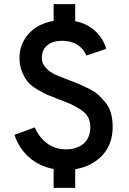

<svg xmlns="http://www.w3.org/2000/svg" viewBox="-20 -809 624 927"><path d="M239 98V7Q170 -6 120.5 -49.5Q71 -93 50 -158L148 -194Q169 -145 208 -116.5Q247 -88 298 -88Q352 -88 384 -116Q416 -144 416 -196Q416 -223 405 -243.5Q394 -264 369 -280Q344 -296 324.5 -305Q305 -314 267 -328Q230 -342 210.5 -350.5Q191 -359 160.5 -377Q130 -395 114.5 -413.5Q99 -432 86.5 -462Q74 -492 74 -529Q74 -596 118 -645.5Q162 -695 239 -708V-789H343V-707Q401 -695 439.5 -659.5Q478 -624 493 -573L397 -541Q384 -573 354 -592.5Q324 -612 280 -612Q234 -612 208 -590Q182 -568 182 -528Q182 -501 203 -480Q224 -459 245 -449.5Q266 -440 314 -422Q346 -410 363.5 -402.5Q381 -395 410 -380.5Q439 -366 455.5 -350.5Q472 -335 490 -313Q508 -291 516 -261.5Q524 -232 524 -197Q524 -112 473.5 -58.5Q423 -5 343 8V98Z"/></svg>

Font: Overpass Light
Style: Bold
Weight: 600
Designer: Delve Withrington, Thomas Jockin
Foundry: Delve Fonts
Version: Version 3.000;DELV;Overpass